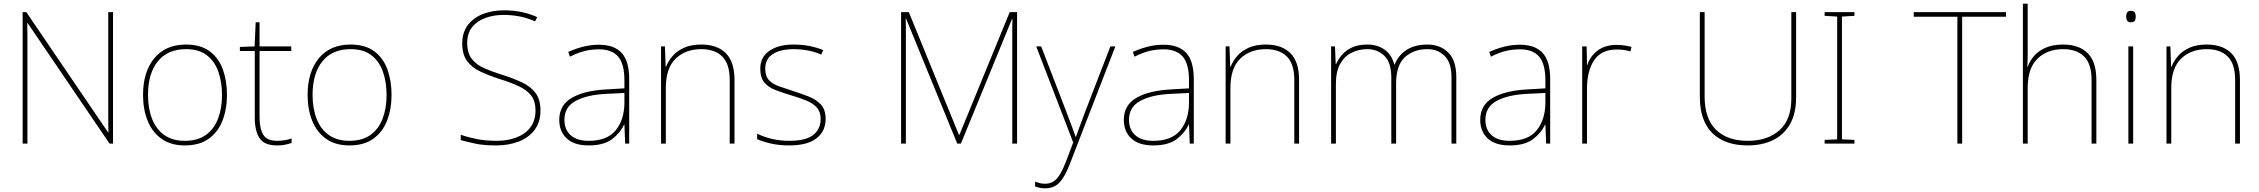

<svg xmlns="http://www.w3.org/2000/svg" viewBox="-20 -780 12272 1043"><path d="M594 0H575L130 -655H128Q129 -612 129 -577Q129 -542 129 -502V0H103V-714H123L567 -61H569Q568 -99 568 -138Q568 -177 568 -211V-714H594Z M1213 -264Q1213 -187 1188.5 -124.5Q1164 -62 1113.5 -26Q1063 10 984 10Q908 10 857.5 -26Q807 -62 782 -124Q757 -186 757 -264Q757 -390 818.5 -464Q880 -538 990 -538Q1070 -538 1119 -501.5Q1168 -465 1190.5 -403Q1213 -341 1213 -264ZM784 -264Q784 -191 806 -134.5Q828 -78 872.5 -46.5Q917 -15 984 -15Q1054 -15 1098.5 -47Q1143 -79 1164.5 -135.5Q1186 -192 1186 -264Q1186 -333 1166.5 -389.5Q1147 -446 1104 -479.5Q1061 -513 990 -513Q891 -513 837.5 -447Q784 -381 784 -264Z M1485 -15Q1510 -15 1529 -18.5Q1548 -22 1564 -28V-3Q1548 2 1529.5 6Q1511 10 1485 10Q1415 10 1389.5 -30Q1364 -70 1364 -140V-503H1283V-525L1363 -528L1369 -659H1390V-528H1562V-503H1390V-143Q1390 -82 1410 -48.5Q1430 -15 1485 -15Z M2107 -264Q2107 -187 2082.5 -124.5Q2058 -62 2007.5 -26Q1957 10 1878 10Q1802 10 1751.5 -26Q1701 -62 1676 -124Q1651 -186 1651 -264Q1651 -390 1712.5 -464Q1774 -538 1884 -538Q1964 -538 2013 -501.5Q2062 -465 2084.5 -403Q2107 -341 2107 -264ZM1678 -264Q1678 -191 1700 -134.5Q1722 -78 1766.5 -46.5Q1811 -15 1878 -15Q1948 -15 1992.5 -47Q2037 -79 2058.5 -135.5Q2080 -192 2080 -264Q2080 -333 2060.5 -389.5Q2041 -446 1998 -479.5Q1955 -513 1884 -513Q1785 -513 1731.5 -447Q1678 -381 1678 -264Z M2916 -180Q2916 -116 2883.5 -73.5Q2851 -31 2796.5 -10.5Q2742 10 2677 10Q2608 10 2563.5 0.5Q2519 -9 2483 -19V-48Q2523 -34 2570.5 -24.5Q2618 -15 2679 -15Q2736 -15 2783.5 -32.5Q2831 -50 2860 -86.5Q2889 -123 2889 -181Q2889 -231 2865 -261.5Q2841 -292 2796.5 -312.5Q2752 -333 2690 -352Q2632 -371 2587 -392.5Q2542 -414 2516.5 -449.5Q2491 -485 2491 -544Q2491 -604 2521.5 -644Q2552 -684 2603.5 -704Q2655 -724 2718 -724Q2765 -724 2809.5 -715.5Q2854 -707 2898 -687L2887 -664Q2841 -684 2798.5 -691.5Q2756 -699 2716 -699Q2663 -699 2618 -683Q2573 -667 2545.5 -633.5Q2518 -600 2518 -546Q2518 -492 2543 -460Q2568 -428 2610.5 -409.5Q2653 -391 2704 -375Q2768 -355 2815.5 -332.5Q2863 -310 2889.5 -274.5Q2916 -239 2916 -180Z M3234 -537Q3316 -537 3357 -492.5Q3398 -448 3398 -350V0H3376L3372 -103H3370Q3349 -57 3304 -23.5Q3259 10 3178 10Q3099 10 3058.5 -28Q3018 -66 3018 -129Q3018 -208 3084.5 -247.5Q3151 -287 3269 -294L3372 -300V-343Q3372 -433 3338 -472.5Q3304 -512 3234 -512Q3194 -512 3156.5 -503Q3119 -494 3076 -472L3067 -498Q3107 -516 3148.5 -526.5Q3190 -537 3234 -537ZM3271 -270Q3169 -265 3107.5 -232Q3046 -199 3046 -129Q3046 -76 3080 -45.5Q3114 -15 3178 -15Q3278 -15 3324.5 -72Q3371 -129 3372 -220V-275Z M3790 -538Q3876 -538 3923 -491Q3970 -444 3970 -346V0H3944V-345Q3944 -433 3903.5 -473Q3863 -513 3790 -513Q3704 -513 3650.5 -461.5Q3597 -410 3597 -302V0H3571V-528H3592L3596 -417H3598Q3610 -448 3633.5 -475.5Q3657 -503 3695.5 -520.5Q3734 -538 3790 -538Z M4465 -134Q4465 -67 4415.5 -28.5Q4366 10 4267 10Q4212 10 4167 -0.5Q4122 -11 4093 -24V-54Q4173 -15 4267 -15Q4358 -15 4398 -47Q4438 -79 4438 -134Q4438 -173 4416.5 -196.5Q4395 -220 4358.5 -234.5Q4322 -249 4278 -262Q4232 -276 4193.5 -290.5Q4155 -305 4132.5 -331.5Q4110 -358 4110 -407Q4110 -469 4159 -503.5Q4208 -538 4292 -538Q4339 -538 4380 -529.5Q4421 -521 4452 -508L4441 -483Q4413 -497 4372.5 -505Q4332 -513 4292 -513Q4220 -513 4178.5 -486.5Q4137 -460 4137 -407Q4137 -366 4157.5 -344.5Q4178 -323 4212.5 -311Q4247 -299 4287 -286Q4331 -272 4372 -256Q4413 -240 4439 -212.5Q4465 -185 4465 -134Z M5180 0 4902 -679H4900Q4901 -654 4901 -636.5Q4901 -619 4901 -596V0H4875V-714H4917L5189 -48H5192L5465 -714H5505V0H5479V-602Q5479 -617 5479 -635Q5479 -653 5480 -678H5478L5200 0Z M5609 -528H5636L5773 -172Q5791 -124 5803.5 -91Q5816 -58 5823 -37H5825Q5833 -59 5844.5 -91Q5856 -123 5873 -168L6012 -528H6039L5790 115Q5765 180 5735.5 211.5Q5706 243 5657 243Q5630 243 5603 233V207Q5617 212 5629 215Q5641 218 5657 218Q5695 218 5719.5 192Q5744 166 5769 102L5810 -6Z M6301 -537Q6383 -537 6424 -492.5Q6465 -448 6465 -350V0H6443L6439 -103H6437Q6416 -57 6371 -23.5Q6326 10 6245 10Q6166 10 6125.5 -28Q6085 -66 6085 -129Q6085 -208 6151.5 -247.5Q6218 -287 6336 -294L6439 -300V-343Q6439 -433 6405 -472.5Q6371 -512 6301 -512Q6261 -512 6223.5 -503Q6186 -494 6143 -472L6134 -498Q6174 -516 6215.5 -526.5Q6257 -537 6301 -537ZM6338 -270Q6236 -265 6174.5 -232Q6113 -199 6113 -129Q6113 -76 6147 -45.5Q6181 -15 6245 -15Q6345 -15 6391.5 -72Q6438 -129 6439 -220V-275Z M6857 -538Q6943 -538 6990 -491Q7037 -444 7037 -346V0H7011V-345Q7011 -433 6970.5 -473Q6930 -513 6857 -513Q6771 -513 6717.5 -461.5Q6664 -410 6664 -302V0H6638V-528H6659L6663 -417H6665Q6677 -448 6700.5 -475.5Q6724 -503 6762.5 -520.5Q6801 -538 6857 -538Z M7735 -538Q7803 -538 7847 -495Q7891 -452 7891 -361V0H7865V-360Q7865 -440 7827.5 -476.5Q7790 -513 7735 -513Q7660 -513 7612 -469.5Q7564 -426 7564 -325V0H7538V-360Q7538 -440 7500.5 -476.5Q7463 -513 7408 -513Q7362 -513 7323 -494Q7284 -475 7260.5 -433.5Q7237 -392 7237 -325V0H7211V-528H7232L7236 -432H7238Q7249 -457 7269 -481Q7289 -505 7323 -521.5Q7357 -538 7408 -538Q7463 -538 7502 -510Q7541 -482 7554 -429H7556Q7575 -478 7619.5 -508Q7664 -538 7735 -538Z M8237 -537Q8319 -537 8360 -492.5Q8401 -448 8401 -350V0H8379L8375 -103H8373Q8352 -57 8307 -23.5Q8262 10 8181 10Q8102 10 8061.5 -28Q8021 -66 8021 -129Q8021 -208 8087.5 -247.5Q8154 -287 8272 -294L8375 -300V-343Q8375 -433 8341 -472.5Q8307 -512 8237 -512Q8197 -512 8159.5 -503Q8122 -494 8079 -472L8070 -498Q8110 -516 8151.5 -526.5Q8193 -537 8237 -537ZM8274 -270Q8172 -265 8110.5 -232Q8049 -199 8049 -129Q8049 -76 8083 -45.5Q8117 -15 8181 -15Q8281 -15 8327.5 -72Q8374 -129 8375 -220V-275Z M8762 -536Q8786 -536 8805.5 -533Q8825 -530 8843 -525L8837 -501Q8818 -506 8801.5 -508.5Q8785 -511 8762 -511Q8679 -511 8640 -453Q8601 -395 8601 -297V0H8575V-528H8599L8601 -427H8603Q8617 -473 8657.5 -504.5Q8698 -536 8762 -536Z M9737 -252Q9737 -163 9703.5 -105Q9670 -47 9611 -18.5Q9552 10 9474 10Q9350 10 9282 -57Q9214 -124 9214 -254V-714H9240V-256Q9240 -136 9301.5 -75.5Q9363 -15 9475 -15Q9582 -15 9646.5 -72.5Q9711 -130 9711 -244V-714H9737Z M10054 0H9892V-20L9960 -23V-690L9892 -694V-714H10054V-694L9986 -690V-23L10054 -20Z M10639 0H10613V-689H10376V-714H10877V-689H10639Z M10995 -496Q10995 -474 10994.5 -456.5Q10994 -439 10993 -417H10995Q11006 -449 11030 -476.5Q11054 -504 11093 -521Q11132 -538 11188 -538Q11274 -538 11321 -491Q11368 -444 11368 -346V0H11342V-345Q11342 -433 11301.5 -473Q11261 -513 11188 -513Q11102 -513 11048.5 -461.5Q10995 -410 10995 -302V0H10969V-760H10995Z M11555 -721Q11573 -721 11577.5 -711.5Q11582 -702 11582 -690Q11582 -677 11577.5 -668Q11573 -659 11555 -659Q11540 -659 11535 -668Q11530 -677 11530 -690Q11530 -702 11535 -711.5Q11540 -721 11555 -721ZM11568 -528V0H11542V-528Z M11968 -538Q12054 -538 12101 -491Q12148 -444 12148 -346V0H12122V-345Q12122 -433 12081.5 -473Q12041 -513 11968 -513Q11882 -513 11828.5 -461.5Q11775 -410 11775 -302V0H11749V-528H11770L11774 -417H11776Q11788 -448 11811.5 -475.5Q11835 -503 11873.5 -520.5Q11912 -538 11968 -538Z"/></svg>

Font: Noto Sans Myanmar UI Thin
Style: Regular
Weight: 100
Designer: Monotype Design Team
Foundry: Monotype Imaging Inc.
Version: Version 2.103; ttfautohint (v1.8.4.7-5d5b)